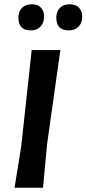

<svg xmlns="http://www.w3.org/2000/svg" viewBox="-20 -877 404 897"><path d="M128 -857Q156 -857 171 -841.5Q186 -826 186 -799Q186 -770 169 -752.5Q152 -735 124 -735Q66 -735 66 -794Q66 -823 82.5 -840Q99 -857 128 -857ZM305 -857Q333 -857 348.5 -841.5Q364 -826 364 -799Q364 -770 347 -752.5Q330 -735 301 -735Q243 -735 243 -794Q243 -823 259.5 -840Q276 -857 305 -857ZM262 -643 200 -204 181 0H48L79 -192L128 -643Z"/></svg>

Font: Alegreya Sans SC
Style: Bold Italic
Weight: 700
Italic angle: -7°
Designer: Juan Pablo del Peral
Foundry: Huerta Tipografica
Version: Version 2.007